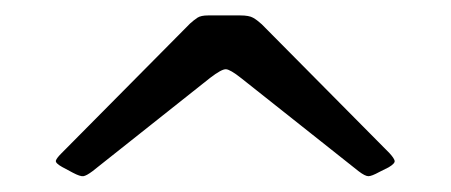

<svg xmlns="http://www.w3.org/2000/svg" viewBox="-20 -790 585 249"><path d="M252.5 -689 100 -568Q92 -562 88 -561.5Q84 -561 74.5 -566L60.5 -573.5Q51.5 -578.5 52.5 -581.8Q53.5 -585 59.5 -591L226.5 -759.5Q231.5 -764 236 -767Q240.5 -770 250 -770H291.5Q303 -770 308.2 -767Q313.5 -764 319.5 -758.5L485 -591.5Q491 -585 491.8 -581.5Q492.5 -578 484 -573L472 -567Q462 -561.5 457.8 -561.5Q453.5 -561.5 445 -568L293 -688.5Q278.5 -700 273 -700.2Q267.5 -700.5 252.5 -689Z"/></svg>

Font: Besley* Narrow Medium
Style: Regular
Weight: 500
Width: 4
Designer: Owen Earl
Foundry: indestructible type*
Version: Version 3.000; ttfautohint (v1.8.3)